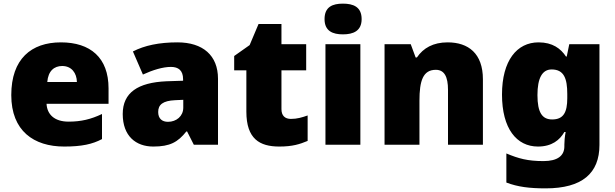

<svg xmlns="http://www.w3.org/2000/svg" viewBox="-20 -796 3382 1056"><path d="M315 -563C152 -563 42 -472 42 -273C42 -76 166 10 333 10C430 10 488 -3 541 -31V-169C480 -140 426 -127 357 -127C279 -127 239 -167 236 -225H577V-310C577 -479 477 -563 315 -563ZM322 -433C374 -433 402 -394 403 -345H240C245 -406 278 -433 322 -433Z M956 -563C855 -563 775 -546 711 -513L766 -386C820 -411 876 -428 920 -428C961 -428 987 -409 987 -360V-352L895 -349C739 -342 655 -287 655 -169C655 -48 727 10 823 10C915 10 958 -14 1005 -73H1009L1046 0H1179V-363C1179 -491 1096 -563 956 -563ZM988 -247V-204C988 -157 950 -126 904 -126C872 -126 850 -143 850 -180C850 -220 875 -242 944 -245Z M1580 -142C1547 -142 1528 -160 1528 -196V-409H1664V-553H1528V-664H1402L1353 -548L1268 -488V-409H1335V-182C1335 -32 1408 10 1516 10C1589 10 1629 -3 1672 -21V-161C1641 -150 1614 -142 1580 -142Z M1866 -776C1810 -776 1765 -759 1765 -691C1765 -625 1810 -607 1866 -607C1922 -607 1969 -625 1969 -691C1969 -759 1922 -776 1866 -776ZM1962 -553H1770V0H1962Z M2442 -563C2363 -563 2308 -532 2273 -480H2266L2239 -553H2095V0H2287V-242C2287 -351 2306 -412 2377 -412C2424 -412 2444 -374 2444 -302V0H2636V-360C2636 -502 2556 -563 2442 -563Z M2942 -563C2823 -563 2741 -463 2741 -276C2741 -89 2821 10 2939 10C3015 10 3059 -26 3084 -70H3091C3086 -43 3084 -18 3084 -1V9C3084 61 3046 90 2969 90C2882 90 2832 76 2765 48V208C2828 232 2892 240 2981 240C3182 240 3277 157 3277 1V-553H3111L3097 -485H3093C3064 -529 3019 -563 2942 -563ZM3014 -414C3082 -414 3100 -364 3100 -279V-256C3100 -178 3079 -139 3017 -139C2962 -139 2936 -177 2936 -273C2936 -366 2962 -414 3014 -414Z"/></svg>

Font: Noto Sans UI Black
Style: Regular
Weight: 900
Designer: Monotype Design Team
Foundry: Monotype Imaging Inc.
Version: Version 1.901